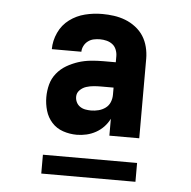

<svg xmlns="http://www.w3.org/2000/svg" viewBox="-43 -735 585 589"><g transform="rotate(5 250.0 -441.0)"><path d="M203 -317Q181 -317 160.5 -324Q140 -331 126 -346.5Q112 -362 106 -382.5Q100 -403 100 -424Q100 -444 105 -463Q110 -482 122.5 -497.5Q135 -513 152 -523Q169 -533 187.5 -539Q206 -545 225.5 -547Q245 -549 264 -549H303V-568Q303 -578 299 -588Q295 -598 287 -604Q279 -610 269 -612.5Q259 -615 249 -615Q239 -615 229.5 -613Q220 -611 212 -605Q204 -599 199.5 -590Q195 -581 195 -572H104Q104 -572 104 -572Q104 -572 104 -572Q104 -598 115.5 -623Q127 -648 148.5 -664Q170 -680 196 -686.5Q222 -693 249 -693Q267 -693 285 -690.5Q303 -688 320 -681.5Q337 -675 352 -663.5Q367 -652 376.5 -637Q386 -622 390.5 -604Q395 -586 395 -568V-323H303V-375Q296 -361 285.5 -350Q275 -339 261.5 -331.5Q248 -324 233 -320.5Q218 -317 203 -317ZM240 -395Q252 -395 263.5 -398Q275 -401 284.5 -408Q294 -415 298.5 -426Q303 -437 303 -449V-471H264Q253 -471 241.5 -470Q230 -469 219 -465.5Q208 -462 199.5 -453.5Q191 -445 191 -433Q191 -424 195 -416Q199 -408 206.5 -403Q214 -398 223 -396.5Q232 -395 240 -395ZM395 -189H105V-247H395Z"/></g></svg>

Font: Iosevka SS04 Extrabold
Style: Regular
Weight: 800
Monospace: yes
Designer: Belleve Invis
Foundry: Belleve Invis
Version: Version 19.0.0; ttfautohint (v1.8.4)